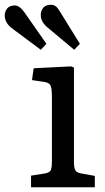

<svg xmlns="http://www.w3.org/2000/svg" viewBox="-91 -790 444 810"><path d="M40 0V-49L97 -58Q117 -61 122.5 -71Q128 -81 128 -109V-382Q128 -419 121.5 -430.5Q115 -442 92 -445L44 -452L51 -502L209 -510L221 -505V-105Q221 -80 227.5 -70.5Q234 -61 253 -58L309 -48V0ZM222 -580 112 -672Q81 -697 81 -726Q81 -745 91.5 -757.5Q102 -770 124 -770Q135 -770 143.5 -764Q152 -758 162 -741L246 -605ZM81 -580 -37 -668Q-71 -692 -71 -725Q-71 -742 -60.5 -754.5Q-50 -767 -28 -767Q-9 -767 12 -738L105 -605Z"/></svg>

Font: Literata 12pt
Style: Regular
Weight: 400
Designer: Latin by Veronika Burian and Jose Scaglione. Greek by Irene Vlachou. Cyrillic by Vera Evstafieva.
Foundry: TypeTogether
Version: Version 3.002